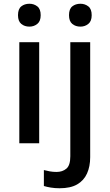

<svg xmlns="http://www.w3.org/2000/svg" viewBox="-20 -764 584 1024"><path d="M189 -539V0H83V-539ZM137 -744Q161 -744 179 -730Q197 -716 197 -683Q197 -651 179 -636.5Q161 -622 137 -622Q111 -622 93.5 -636.5Q76 -651 76 -683Q76 -716 93.5 -730Q111 -744 137 -744ZM298 240Q273 240 251.5 236.5Q230 233 214 228V143Q230 147 246 150Q262 153 282 153Q313 153 334 135.5Q355 118 355 69V-539H461V74Q461 124 444 161.5Q427 199 391.5 219.5Q356 240 298 240ZM348 -683Q348 -716 365.5 -730Q383 -744 409 -744Q433 -744 451 -730Q469 -716 469 -683Q469 -651 451 -636.5Q433 -622 409 -622Q383 -622 365.5 -636.5Q348 -651 348 -683Z"/></svg>

Font: Noto Sans Hebrew Medium
Style: Regular
Weight: 500
Designer: Monotype Design Team
Foundry: Monotype Imaging Inc.
Version: Version 2.003